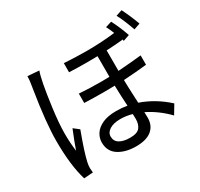

<svg xmlns="http://www.w3.org/2000/svg" viewBox="-175 -1035 1350 1298"><g transform="rotate(-30 500.0 -386.0)"><path d="M130 43Q93 -79 93 -268Q93 -410 131 -646L136 -678Q143 -716 143 -747L232 -740Q209 -678 183 -482Q167 -365 167 -282Q167 -210 176 -146Q196 -205 231 -290L273 -257Q218 -109 203 -40Q198 -16 198 3L201 38ZM537 -39Q594 -39 613.5 -64.5Q633 -90 633 -129L632 -169Q586 -182 541 -182Q489 -182 457.5 -162.5Q426 -143 426 -112Q426 -75 456 -57Q486 -39 537 -39ZM544 32Q462 32 408 -2.5Q354 -37 354 -107Q354 -142 374 -173Q394 -204 436 -223.5Q478 -243 543 -243Q588 -243 629 -236Q624 -315 622 -396Q578 -395 533 -395Q459 -395 385 -398V-471Q472 -465 557 -465L621 -466V-627Q582 -626 541 -626Q473 -626 400 -629V-700Q492 -694 575 -694Q696 -694 797 -707Q783 -742 769 -768L817 -783Q849 -723 876 -645L827 -628L821 -645V-639Q764 -633 694 -630V-470Q794 -477 876 -486V-413Q797 -404 695 -398Q696 -340 699 -283L702 -217Q817 -177 911 -91L869 -21Q794 -98 706 -141L707 -97Q707 -36 665.5 -2Q624 32 544 32ZM928 -659Q897 -748 869 -799L917 -815Q949 -752 977 -676Z"/></g></svg>

Font: Source Han Sans & Saira Hybrid
Style: Regular
Weight: 400
Designer: Ryoko NISHIZUKA 西塚涼子 (kana & ideographs); Paul D. Hunt (Latin, Greek & Cyrillic); Wenlong ZHANG 张文龙 (bopomofo); Sandoll 
Foundry: Adobe Systems Incorporated
Version: Version 1.00;August 2, 2021;FontCreator 13.0.0.2675 64-bit